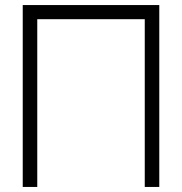

<svg xmlns="http://www.w3.org/2000/svg" viewBox="-20 -740 720 760"><path d="M127.5 0V-664H553V0H610.5V-720H70V0Z"/></svg>

Font: Hauora Light
Style: Regular
Weight: 300
Designer: Wayne Shih
Foundry: WCYS
Version: Version 1.001;hotconv 1.0.109;makeotfexe 2.5.65596